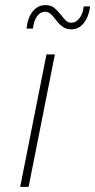

<svg xmlns="http://www.w3.org/2000/svg" viewBox="-20 -732 373 752"><path d="M59 0 162 -519H195L92 0ZM259 -617Q239 -617 225 -627.5Q211 -638 201 -651.5Q191 -665 180.5 -675.5Q170 -686 156 -686Q138 -686 125 -668Q112 -650 109 -620H84Q88 -662 108 -687Q128 -712 158 -712Q179 -712 192 -701.5Q205 -691 215.5 -677.5Q226 -664 236 -653.5Q246 -643 260 -643Q278 -643 291.5 -661Q305 -679 308 -707H333Q328 -667 308.5 -642Q289 -617 259 -617Z"/></svg>

Font: Montserrat ExtraLight
Style: Italic
Weight: 200
Italic angle: -11.3°
Designer: Julieta Ulanovsky
Foundry: Julieta Ulanovsky
Version: Version 9.000; ttfautohint (v1.8.4.7-5d5b)